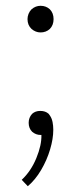

<svg xmlns="http://www.w3.org/2000/svg" viewBox="-20 -482 283 663"><path d="M120 -370Q103 -370 89 -382Q75 -395 75 -416Q75 -425 78.5 -434Q82 -443 89 -450Q103 -462 120 -462Q139 -462 152 -450Q165 -437 165 -416Q165 -395 152 -382Q139 -370 120 -370ZM76 161 55 139Q87 109 105.5 64Q124 19 123 -16H120Q104 -16 91 -27Q79 -39 79 -58Q79 -76 91 -89Q102 -99 119 -99Q137 -99 148 -89L153 -82Q159 -73 161.5 -60.5Q164 -48 164 -34Q164 -3 153 34Q142 71 122 105Q102 139 76 161Z"/></svg>

Font: Arsenal SC
Style: Regular
Weight: 400
Designer: Andrij Shevchenko
Foundry: Stairsfor
Version: Version 2.001; ttfautohint (v1.8.4.7-5d5b)